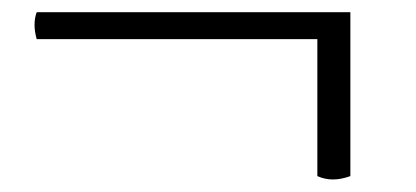

<svg xmlns="http://www.w3.org/2000/svg" viewBox="-20 -387 680 314"><path d="M499 -99V-323H40Q33 -348 40 -367H553V-99Q523 -88 499 -99Z"/></svg>

Font: Libertinus Mono
Style: Regular
Weight: 400
Designer: Philipp H. Poll
Foundry: Khaled Hosny
Version: Version 6.7